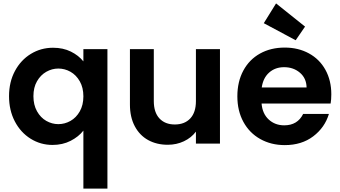

<svg xmlns="http://www.w3.org/2000/svg" viewBox="-20 -842 1996 1126"><path d="M33 -278Q33 -361 67.5 -425.5Q102 -490 161 -526Q220 -562 291 -562Q350 -562 395.5 -539.5Q441 -517 469 -482V-554H610V264H469V-76Q441 -40 394 -16Q347 8 288 8Q218 8 159.5 -28.5Q101 -65 67 -130Q33 -195 33 -278ZM469 -277Q469 -328 448 -365Q427 -402 393.5 -421Q360 -440 322 -440Q285 -440 251.5 -421Q218 -402 197 -365.5Q176 -329 176 -278Q176 -227 197 -189.5Q218 -152 251.5 -133Q285 -114 322 -114Q360 -114 393.5 -133Q427 -152 448 -189Q469 -226 469 -277Z M1270 -554V0H1129V-70Q1102 -34 1058.5 -13.5Q1015 7 964 7Q899 7 849 -20.5Q799 -48 770.5 -101.5Q742 -155 742 -229V-554H882V-249Q882 -183 915 -147.5Q948 -112 1005 -112Q1063 -112 1096 -147.5Q1129 -183 1129 -249V-554Z M1527 -706 1599 -822 1769 -686 1714 -606ZM1923 -289Q1923 -259 1919 -235H1514Q1519 -175 1556 -141Q1593 -107 1647 -107Q1725 -107 1758 -174H1909Q1885 -94 1817 -42.5Q1749 9 1650 9Q1570 9 1506.5 -26.5Q1443 -62 1407.5 -127Q1372 -192 1372 -277Q1372 -363 1407 -428Q1442 -493 1505 -528Q1568 -563 1650 -563Q1729 -563 1791.5 -529Q1854 -495 1888.5 -432.5Q1923 -370 1923 -289ZM1778 -329Q1777 -383 1739 -415.5Q1701 -448 1646 -448Q1594 -448 1558.5 -416.5Q1523 -385 1515 -329Z"/></svg>

Font: Fz Poppins SemBd
Style: Regular
Weight: 600
Designer: Ninad Kale (Devanagari), Jonny Pinhorn (Latin)
Foundry: Indian Type Foundry
Version: Vit hóa bi Vntype.Com & FontZin.Com